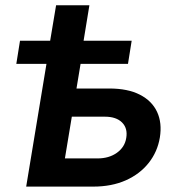

<svg xmlns="http://www.w3.org/2000/svg" viewBox="-20 -692 668 712"><path d="M40.5 -455.1 54.2 -541H468.3L454.6 -455.1ZM166 -541 188 -672.4H311.5L290 -541ZM225.6 -363.8H385.3Q454.1 -363.8 498.8 -340.8Q543.5 -317.9 562.5 -277.1Q581.5 -236.3 572.8 -182.1Q564 -128.9 531.2 -87.6Q498.5 -46.4 446.3 -23.2Q394 0 325.7 0H77.1L166.5 -541H293L220.7 -104.5H341.3Q384.3 -104.5 413.6 -125.5Q442.9 -146.5 448.2 -180.7Q454.1 -216.3 432.6 -237.8Q411.1 -259.3 368.7 -259.3H208Z"/></svg>

Font: Inter 17pt SemiBold
Style: Italic
Weight: 600
Italic angle: -9.3988°
Version: Version 4.001;git-66647c0bb